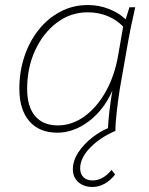

<svg xmlns="http://www.w3.org/2000/svg" viewBox="-20 -521 594 764"><path d="M208 7Q136 7 96.5 -39Q57 -85 57 -168Q57 -236 77 -296Q97 -356 133.5 -402Q170 -448 220 -474.5Q270 -501 330 -501Q373 -501 413 -485.5Q453 -470 480 -444L495 -492H518Q508 -449 501.5 -416.5Q495 -384 491 -362L457 -169Q450 -125 444.5 -76Q439 -27 439 0H409Q412 -71 427 -160Q393 -83 333 -38Q273 7 208 7ZM210 -22Q266 -22 315.5 -57.5Q365 -93 400.5 -156Q436 -219 450 -300L470 -415Q446 -441 409.5 -456.5Q373 -472 329 -472Q261 -472 206.5 -431Q152 -390 120 -321Q88 -252 88 -167Q88 -97 119.5 -59.5Q151 -22 210 -22ZM348 223Q313 223 291.5 203.5Q270 184 270 153Q270 118 291.5 85.5Q313 53 346 27Q379 1 414 -13L439 0Q378 26 338.5 67Q299 108 299 149Q299 171 312 184Q325 197 349 197Q368 197 387 187Q406 177 424 155L438 173Q422 195 398 209Q374 223 348 223Z"/></svg>

Font: Livvic Thin
Style: Italic
Weight: 250
Italic angle: -10°
Designer: Jacques Le Bailly, Baron von Fonthausen
Version: Version 1.001; ttfautohint (v1.8.2)